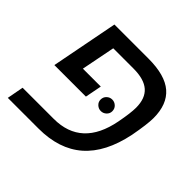

<svg xmlns="http://www.w3.org/2000/svg" viewBox="-152 -752 904 904"><g transform="rotate(45 300.0 -299.5)"><path d="M284.2 -347.2 268.1 -264.2H58.1L123 -599.1H350.1Q460.4 -599.1 512.7 -554Q564.9 -508.8 564.9 -418Q564.9 -377 548.8 -291Q518.6 -144 436 -72Q353.5 0 216.8 0H12.2L27.8 -83H234.9Q419.4 -83 459 -290Q472.2 -359.4 472.2 -394Q472.2 -456.1 438 -486.1Q403.8 -516.1 333 -516.1H198.2L165 -347.2ZM326.7 -303.2Q326.7 -320.3 338.4 -331.3Q350.1 -342.3 365.7 -342.3Q381.3 -342.3 393.1 -331.3Q404.8 -320.3 404.8 -303.2Q404.8 -287.6 393.1 -276.6Q381.3 -265.6 365.7 -265.6Q350.1 -265.6 338.4 -276.6Q326.7 -287.6 326.7 -303.2Z"/></g></svg>

Font: Cousine
Style: Italic
Weight: 400
Italic angle: -12°
Monospace: yes
Designer: Steve Matteson
Foundry: Monotype Imaging Inc.
Version: Version 1.21